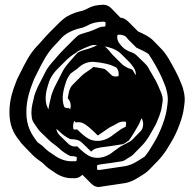

<svg xmlns="http://www.w3.org/2000/svg" viewBox="-20 -748 804 794"><path d="M415 -639C414 -639 412 -638 411 -638L399 -637C390 -635 384 -632 378 -629L364 -623C347 -615 320 -611 304 -602C300 -599 293 -593 285 -585L249 -549C237 -537 222 -521 219 -517C202 -496 181 -477 168 -451C159 -434 154 -422 145 -406L134 -384C129 -372 122 -356 120 -343C116 -326 110 -306 110 -284C110 -278 110 -273 111 -268C111 -246 126 -232 135 -218C138 -213 141 -209 145 -205L181 -170C194 -157 211 -147 225 -134C237 -122 254 -111 270 -103C275 -102 280 -102 284 -102C289 -101 294 -100 297 -99C298 -93 297 -86 296 -82C292 -81 288 -81 284 -81H277C241 -81 216 -97 194 -113C180 -121 165 -135 154 -146C148 -150 141 -156 135 -160C110 -193 89 -225 89 -284C89 -339 105 -380 121 -421L134 -447C153 -485 172 -524 200 -554C210 -564 224 -580 238 -595C245 -601 252 -607 259 -611C276 -620 292 -627 314 -632C319 -633 323 -634 325 -635L339 -641C353 -649 368 -655 388 -657L401 -658C406 -659 411 -658 416 -657C417 -651 417 -645 415 -639ZM466 -604C478 -606 491 -603 500 -597C503 -593 506 -590 509 -586L544 -551C562 -543 579 -535 594 -525C604 -510 614 -494 623 -478L637 -452C647 -433 652 -421 660 -401L666 -385C670 -370 673 -359 674 -340C674 -329 673 -320 672 -313L670 -299C666 -268 655 -239 645 -214L637 -196C627 -173 608 -144 596 -124C591 -116 583 -107 579 -101L570 -95C547 -81 529 -67 498 -61C470 -56 440 -53 411 -48L398 -46C392 -45 385 -45 382 -46C381 -53 381 -59 382 -65L394 -68C425 -72 453 -76 483 -81C487 -81 493 -84 497 -86C502 -91 522 -100 530 -108L565 -144C590 -168 607 -203 625 -235C635 -259 646 -281 650 -312C651 -322 653 -327 653 -338C652 -342 652 -345 652 -347C648 -365 639 -380 633 -396C629 -406 620 -422 614 -432L600 -456C595 -466 590 -475 582 -483L546 -518C540 -524 532 -529 523 -532C513 -535 503 -541 495 -546L484 -556C472 -570 461 -582 466 -604ZM357 -121C364 -128 371 -133 381 -135L394 -138C425 -142 453 -146 483 -151C487 -151 493 -154 497 -156C500 -158 507 -164 513 -167C528 -188 542 -211 555 -235C565 -259 576 -281 580 -312C581 -322 583 -327 583 -338C582 -342 582 -345 582 -347C578 -365 569 -380 563 -396C559 -406 550 -422 544 -432L530 -456C529 -458 527 -460 527 -460L523 -462C507 -466 490 -476 479 -488L444 -523C437 -530 435 -535 427 -543L414 -556C411 -560 407 -563 404 -567C393 -566 385 -562 378 -559L364 -553C347 -545 320 -541 304 -532C299 -529 291 -519 289 -517C272 -496 251 -477 238 -451C229 -434 224 -422 215 -406L204 -384C199 -372 192 -356 190 -343C186 -326 180 -306 180 -284C180 -278 180 -273 181 -268C181 -248 194 -234 202 -223C211 -216 219 -211 227 -203C239 -191 255 -180 270 -173C275 -172 280 -172 284 -172C299 -170 309 -168 320 -157L356 -122ZM321 -25 324 -22 359 13C369 22 382 28 398 24L411 22C440 17 470 14 498 9C529 3 547 -11 570 -25C580 -31 588 -37 596 -45L597 -46L632 -82C645 -95 655 -109 666 -124C678 -144 697 -173 707 -196L715 -214C725 -239 736 -268 740 -299L742 -313C743 -320 744 -329 744 -340C743 -359 740 -370 736 -385L730 -401C722 -421 717 -433 707 -452L693 -478C684 -495 674 -512 663 -527C659 -533 655 -537 650 -543L649 -544L614 -580C597 -597 576 -607 551 -618L518 -651C507 -662 497 -673 478 -675L474 -679L439 -715C429 -725 415 -730 401 -728L388 -727C368 -725 353 -719 339 -711L325 -705C323 -704 319 -703 314 -702C292 -697 276 -690 259 -681C247 -674 235 -664 222 -651L187 -616C166 -595 145 -569 130 -554C102 -524 83 -485 64 -447L51 -421C35 -380 19 -339 19 -284C19 -230 36 -196 60 -167C65 -159 72 -151 80 -143L115 -107C127 -95 142 -84 154 -76C165 -65 180 -51 194 -43C216 -27 241 -11 277 -11H284C297 -10 309 -14 318 -23ZM411 -463C406 -465 375 -470 366 -471C351 -457 331 -448 317 -434L282 -399C277 -394 273 -389 270 -382L266 -372C263 -361 263 -354 260 -342C273 -327 275 -311 270 -296L265 -301C259 -300 252 -302 247 -304C230 -340 245 -387 256 -418C260 -427 266 -436 272 -444C278 -448 284 -453 290 -457C295 -460 299 -463 302 -466C319 -482 340 -494 369 -492C405 -489 438 -482 462 -468C471 -456 472 -444 470 -433C464 -432 459 -431 453 -432C450 -432 447 -434 444 -435C440 -437 417 -463 411 -463ZM287 -248 293 -242C303 -243 311 -243 317 -241C337 -235 367 -205 383 -189C384 -189 385 -189 386 -188C394 -195 414 -207 423 -214C436 -224 447 -227 460 -235L469 -240C480 -246 492 -246 501 -244C502 -237 501 -230 500 -224C490 -219 485 -217 478 -212C469 -205 449 -192 441 -185C421 -171 393 -160 362 -168C341 -173 316 -196 299 -213C294 -212 287 -212 284 -213C281 -225 282 -237 287 -248ZM383 -259C384 -259 385 -259 386 -258C386 -258 420 -281 423 -284C436 -294 447 -297 460 -305L469 -310C488 -321 510 -316 524 -302L559 -267C570 -256 575 -239 570 -221C568 -214 565 -209 560 -204L525 -168L523 -167C519 -163 516 -162 512 -160L503 -155C493 -150 486 -147 478 -142C469 -135 449 -122 441 -115C421 -101 393 -90 362 -98C341 -103 316 -126 299 -143C284 -140 271 -145 262 -154L226 -189C210 -205 207 -234 219 -254L192 -281C180 -293 172 -310 170 -325C165 -359 177 -393 186 -418C194 -435 205 -450 218 -463L253 -498C264 -509 277 -519 290 -527C295 -530 299 -533 302 -536C302 -536 354 -563 369 -562C416 -558 457 -550 482 -524L517 -489C520 -486 523 -482 526 -478L533 -468C547 -448 543 -425 528 -410L492 -374C482 -364 468 -359 453 -362C444 -363 436 -367 430 -373L411 -393C403 -395 375 -400 366 -401C358 -394 349 -387 340 -381C335 -368 334 -357 330 -342C343 -327 345 -312 341 -298C355 -288 372 -270 383 -259Z"/></svg>

Font: Dictator
Style: Chalk
Weight: 500
Version: Version MIL.1277